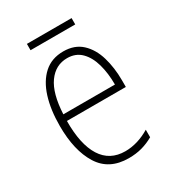

<svg xmlns="http://www.w3.org/2000/svg" viewBox="-162 -739 760 841"><g transform="rotate(-30 217.5 -318.5)"><path d="M226 -539Q283 -539 318.5 -506Q354 -473 370 -418.5Q386 -364 386 -300V-267H88Q87 -149 126.5 -86.5Q166 -24 244 -24Q306 -24 368 -61V-23Q340 -7 309.5 1.5Q279 10 242 10Q143 10 96.5 -64.5Q50 -139 50 -263Q50 -345 69.5 -407Q89 -469 128 -504Q167 -539 226 -539ZM226 -505Q167 -505 130.5 -454Q94 -403 89 -300H350Q350 -357 337 -403.5Q324 -450 296.5 -477.5Q269 -505 226 -505ZM331 -647V-615H105V-647Z"/></g></svg>

Font: Noto Sans Lao Looped Condensed ExtraLight
Style: Regular
Weight: 200
Width: 3
Designer: Mark Frömberg, Ben Mitchell
Foundry: The Fontpad Ltd
Version: Version 1.002; ttfautohint (v1.8.4.7-5d5b)